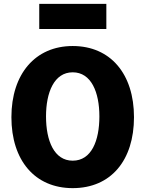

<svg xmlns="http://www.w3.org/2000/svg" viewBox="-20 -951 825 993"><path d="M673 -345C673 -122 554 22 356 22C160 22 39 -122 39 -345C39 -568 162 -713 356 -713C552 -713 673 -568 673 -345ZM494 -349C494 -474 452 -577 356 -577C260 -577 218 -473 218 -349C218 -223 260 -120 356 -120C453 -120 494 -223 494 -349ZM530 -801H183V-931H530Z"/></svg>

Font: Repo ExtraBold
Style: Bold
Weight: 700
Designer: Stefan Peev
Foundry: Context Ltd
Version: Version 1.502